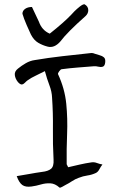

<svg xmlns="http://www.w3.org/2000/svg" viewBox="-20 -898 567 907"><path d="M302 -108Q328 -114 356 -120.5Q384 -127 412 -131Q425 -133 438 -128Q451 -123 464 -121Q456 -111 449.5 -98.5Q443 -86 433 -81Q414 -72 393 -69Q372 -66 352 -58Q335 -52 320 -42Q305 -32 289 -24Q282 -20 273 -15Q264 -10 261 -12Q240 -31 217.5 -32Q195 -33 173 -26.5Q151 -20 129 -17Q101 -13 85.5 -24Q70 -35 59 -66Q91 -71 120.5 -76.5Q150 -82 179 -86Q207 -89 221 -100.5Q235 -112 233 -144Q229 -218 230 -290.5Q231 -363 226 -436Q225 -465 213.5 -495Q202 -525 192 -562Q169 -550 148.5 -540.5Q128 -531 111 -519Q104 -514 97.5 -507Q91 -500 83.5 -499Q76 -498 65 -510Q52 -526 50 -543.5Q48 -561 65 -574Q82 -588 102 -599.5Q122 -611 143 -614Q208 -625 274 -632.5Q340 -640 406 -647Q417 -649 428 -644Q439 -640 451 -637Q463 -634 471 -627Q479 -620 477 -603Q475 -586 465.5 -583Q456 -580 444.5 -583Q433 -586 423 -585Q385 -582 347 -579Q309 -576 271 -571Q266 -570 259.5 -561Q253 -552 254 -548Q286 -479 293 -408Q300 -337 297 -265.5Q294 -194 295 -122Q295 -121 297 -118Q299 -115 302 -108ZM204 -678Q181 -684 160.5 -696Q140 -708 126 -735Q114 -761 106 -779.5Q98 -798 94 -809Q86 -831 86 -833Q86 -847 98.5 -856Q111 -865 131 -865L164 -795Q178 -755 215 -739Q283 -793 317 -829Q320 -833 331.5 -844.5Q343 -856 357 -867Q371 -878 379 -878Q397 -868 397 -850Q397 -834 384 -822Q298 -746 265 -702Q236 -669 204 -678Z"/></svg>

Font: Mynerve
Style: Regular
Weight: 400
Designer: Carolina Short
Foundry: Carolina Short
Version: Version 1.000; ttfautohint (v1.8.4.7-5d5b)